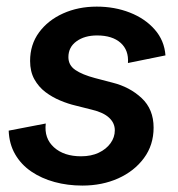

<svg xmlns="http://www.w3.org/2000/svg" viewBox="-20 -560 550 592"><path d="M233.9 12.2Q188.5 12.2 148.2 1.2Q107.9 -9.8 76.4 -31.2Q44.9 -52.7 26.6 -84.5Q8.3 -116.2 6.8 -157.2L121.1 -179.2Q115.7 -133.3 146.5 -105.7Q177.2 -78.1 230 -78.1Q261.2 -78.1 284.4 -89.1Q307.6 -100.1 320.8 -118.4Q334 -136.7 334 -158.2Q334 -180.7 316.4 -197Q298.8 -213.4 263.7 -221.7L213.4 -234.4Q190.4 -239.7 165.8 -250Q141.1 -260.3 120.1 -276.1Q99.1 -292 85.9 -315.7Q72.8 -339.4 72.8 -372.1Q72.8 -422.4 100.3 -460Q127.9 -497.6 174.6 -518.6Q221.2 -539.6 278.3 -539.6Q333.5 -539.6 380.4 -521.2Q427.2 -502.9 457 -469Q486.8 -435.1 490.2 -389.2L374.5 -365.7Q377.4 -405.3 351.8 -428Q326.2 -450.7 279.3 -450.7Q240.7 -450.7 215.8 -432.6Q190.9 -414.6 190.9 -383.8Q190.9 -358.9 212.4 -344.2Q233.9 -329.6 272.9 -319.3L326.7 -305.2Q379.9 -292 416.7 -257.6Q453.6 -223.1 453.6 -166.5Q453.6 -112.8 423.8 -72.5Q394 -32.2 344.5 -10Q294.9 12.2 233.9 12.2Z"/></svg>

Font: Schibsted Grotesk SemiBold
Style: Italic
Weight: 600
Italic angle: -12°
Designer: Bakken & Baeck AS, Henrik Kongsvoll
Foundry: Schibsted ASA
Version: Version 1.100;gftools[0.9.25]